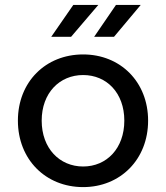

<svg xmlns="http://www.w3.org/2000/svg" viewBox="-20 -757 677 783"><path d="M319 6C471 6 584 -107 584 -265C584 -423 471 -535 319 -535C166 -535 53 -423 53 -265C53 -107 166 6 319 6ZM319 -78C223 -78 150 -152 150 -265C150 -378 223 -451 319 -451C415 -451 487 -378 487 -265C487 -152 415 -78 319 -78ZM364 -607H445L554 -737H453ZM189 -607H270L381 -737H279Z"/></svg>

Font: Chess Sans Medium
Style: Regular
Weight: 500
Designer: Wolf Bōese
Foundry: Wolf Bōese
Version: Version 7.223;Glyphs 3.3 (3306)